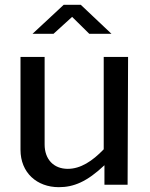

<svg xmlns="http://www.w3.org/2000/svg" viewBox="-20 -766 622 796"><path d="M261 -66C202 -66 165 -106 165 -167V-530H65V-145C65 -50 133 10 224 10C285 10 340 -12 413 -81V0H509L511 -530H410V-147C363 -98 314 -66 261 -66ZM350 -626H442L315 -746H244L115 -626H202L279 -696Z"/></svg>

Font: Bisquit Text
Style: Regular
Weight: 400
Version: Version 1.004;Glyphs 3.2.3 (3260)